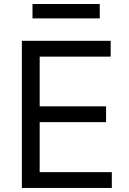

<svg xmlns="http://www.w3.org/2000/svg" viewBox="-20 -929 638 949"><path d="M88.1 -727.3H527V-649.1H176.1V-403.4H504.3V-325.3H176.1V-78.1H532.7V0H88.1ZM473 -838.1H140.6V-909.1H473Z"/></svg>

Font: Fast_Sans
Style: Regular
Weight: 400
Designer: Rasmus Andersson
Foundry: rsms
Version: Version 3.018;git-588b23468